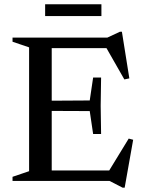

<svg xmlns="http://www.w3.org/2000/svg" viewBox="-20 -852 678 904"><path d="M456 -487 454 -354 456 -221H418.5L402.5 -329L163.5 -330V-377.5L402.5 -379L418.5 -487ZM589 -483 565.5 -478 473 -640 509.5 -625.5H161.5V-675H485.5L544.5 -702.5H554ZM484.5 -33.5 586 -199.5 607 -194 567 31.5H557L496 0H161.5V-49.5H515.5ZM39 0V-19.5L117 -46V-629L39 -655.5V-675H223.5V0ZM192.5 -776.5V-832H457.5V-776.5Z"/></svg>

Font: Newsreader 24pt Medium
Style: Regular
Weight: 500
Designer: Hugues Gentile
Foundry: Production Type
Version: Version 1.003